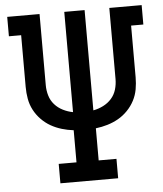

<svg xmlns="http://www.w3.org/2000/svg" viewBox="-53 -781 705 828"><g transform="rotate(-5 300.0 -367.5)"><path d="M175 0V-84H252V-223Q226 -226 201 -233.5Q176 -241 154 -253.5Q132 -266 113.5 -285Q95 -304 83 -327Q71 -350 66.5 -375.5Q62 -401 62 -427V-651H9V-735H149V-427Q149 -404 155.5 -382Q162 -360 177 -343Q192 -326 213 -315.5Q234 -305 256 -301V-735H344V-301Q366 -305 387 -315.5Q408 -326 423 -343Q438 -360 444.5 -382Q451 -404 451 -427V-735H591V-651H538V-427Q538 -401 533.5 -375.5Q529 -350 517 -327Q505 -304 486.5 -285Q468 -266 446 -253.5Q424 -241 399 -233.5Q374 -226 348 -223V-84H425V0Z"/></g></svg>

Font: Iosevka HT Medium Extended
Style: Regular
Weight: 500
Width: 7
Monospace: yes
Designer: Belleve Invis
Foundry: Belleve Invis
Version: Version 32.3.0; ttfautohint (v1.8.4)